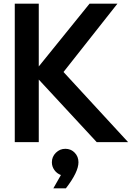

<svg xmlns="http://www.w3.org/2000/svg" viewBox="-20 -770 714 1040"><path d="M504 0 190 -339V0H60V-750H190V-410L465 -750H616L324 -380L674 0ZM310 178Q288 170 274.5 151Q261 132 261 109Q261 79 282.5 57.5Q304 36 334 36Q364 36 384.5 57Q405 78 405 109Q405 162 337 250H269Z"/></svg>

Font: Oakes Grotesk
Style: Bold
Weight: 600
Designer: Samuel Oakes
Foundry: Samuel Oakes
Version: Version 1.000;PS 001.000;hotconv 1.0.88;makeotf.lib2.5.64775